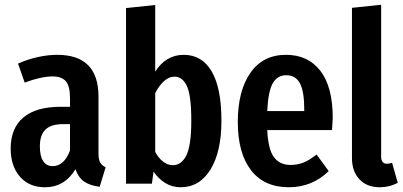

<svg xmlns="http://www.w3.org/2000/svg" viewBox="-20 -774 1700 809"><path d="M425 -69 400 13Q359 8 334.5 -9Q310 -26 298 -61Q252 15 169 15Q103 15 64 -29.5Q25 -74 25 -148Q25 -234 78.5 -279Q132 -324 234 -324H275V-361Q275 -411 257.5 -431.5Q240 -452 201 -452Q154 -452 84 -426L56 -506Q96 -524 139 -533.5Q182 -543 221 -543Q395 -543 395 -367V-128Q395 -102 402 -89.5Q409 -77 425 -69ZM275 -140V-251H246Q195 -251 171.5 -228Q148 -205 148 -157Q148 -116 162 -95Q176 -74 202 -74Q250 -74 275 -140Z M913 -265Q913 -135 867 -60Q821 15 741 15Q706 15 677 -2.5Q648 -20 627 -51L620 0H511V-740L634 -753V-472Q655 -506 685.5 -524.5Q716 -543 754 -543Q831 -543 872 -473Q913 -403 913 -265ZM786 -265Q786 -372 767.5 -411.5Q749 -451 715 -451Q692 -451 671 -432Q650 -413 634 -382V-134Q647 -109 666.5 -93.5Q686 -78 708 -78Q745 -78 765.5 -120Q786 -162 786 -265Z M1379 -226H1106Q1110 -144 1134.5 -111.5Q1159 -79 1204 -79Q1235 -79 1260 -89.5Q1285 -100 1314 -123L1365 -53Q1295 15 1197 15Q1093 15 1037.5 -57Q982 -129 982 -260Q982 -391 1035 -467Q1088 -543 1185 -543Q1278 -543 1330 -475.5Q1382 -408 1382 -277Q1382 -268 1379 -226ZM1262 -313Q1262 -388 1244 -422.5Q1226 -457 1186 -457Q1149 -457 1129.5 -423.5Q1110 -390 1106 -306H1262Z M1463 -108V-741L1586 -754V-113Q1586 -100 1592 -92Q1598 -84 1610 -84Q1617 -84 1623.5 -86Q1630 -88 1632 -88L1656 -4Q1622 15 1580 15Q1526 15 1494.5 -18.5Q1463 -52 1463 -108Z"/></svg>

Font: Fira Sans Extra Condensed Medium
Style: Regular
Weight: 500
Width: 1
Designer: Carrois Corporate & Edenspiekermann AG
Foundry: Carrois Corporate GbR & Edenspiekermann AG
Version: Version 4.203